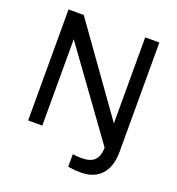

<svg xmlns="http://www.w3.org/2000/svg" viewBox="-141 -741 939 1019"><g transform="rotate(20 328.5 -231.5)"><path d="M585 -9Q585 48 566 86.5Q547 125 512.5 144.5Q478 164 431 164Q403 164 387 162Q371 160 356 158V87Q369 89 380.5 90Q392 91 405 91Q457 91 479.5 68Q502 45 503 -3L152 -488V0H72V-627H158L505 -141V-627H585Z"/></g></svg>

Font: Blinker
Style: Regular
Weight: 400
Designer: Juergen Huber
Foundry: supertype
Version: 1.017